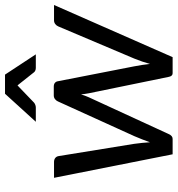

<svg xmlns="http://www.w3.org/2000/svg" viewBox="9 -724 715 773"><g transform="rotate(-90 366.5 -337.5)"><path d="M37.1 0ZM37.1 -477.5H100.6Q110.4 -477.5 116.7 -472.7Q123 -467.8 124.5 -459.5L173.8 -155.3Q176.3 -138.7 177.7 -122.8Q179.2 -106.9 180.2 -91.3Q185.5 -106.9 191.9 -122.6Q198.2 -138.2 205.1 -154.8L344.7 -461.9Q347.7 -468.8 354 -473.6Q360.4 -478.5 368.7 -478.5H404.3Q414.1 -478.5 419.4 -473.9Q424.8 -469.2 425.8 -462.4L485.8 -155.3Q488.8 -138.7 491.5 -122.8Q494.1 -106.9 495.6 -91.3Q500 -106.9 505.1 -122.3Q510.3 -137.7 517.1 -154.3L646.5 -460Q649.4 -467.3 656 -472.4Q662.6 -477.5 670.9 -477.5H732.9L522.9 0H458Q446.3 0 443.4 -16.1L377.4 -337.9Q374.5 -353 373 -368.7Q370.6 -360.8 367.7 -353Q364.7 -345.2 361.3 -337.4L213.4 -16.1Q206.5 0 193.8 0H131.8ZM534.2 -550.8H479.5Q474.1 -550.8 469.5 -552.7Q464.8 -554.7 462.4 -557.6L415.5 -616.7Q412.1 -620.1 409.2 -624.5L401.4 -617.2L339.4 -557.6Q336.4 -555.2 331.1 -553Q325.7 -550.8 320.3 -550.8H262.7L375.5 -674.8H452.6Z"/></g></svg>

Font: Carlito
Style: Italic
Weight: 400
Italic angle: -7°
Designer: Lukasz Dziedzic
Foundry: tyPoland Lukasz Dziedzic
Version: Version 1.104